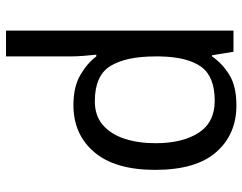

<svg xmlns="http://www.w3.org/2000/svg" viewBox="-106 -480 826 655"><g transform="rotate(90 307.5 -153.0)"><path d="M340 -546Q439 -546 499.5 -477Q560 -408 560 -269Q560 -132 499.5 -61Q439 10 339 10Q277 10 236.5 -13.5Q196 -37 173 -68H167Q169 -51 171 -25Q173 1 173 20V240H85V-536H157L169 -463H173Q197 -498 236 -522Q275 -546 340 -546ZM324 -472Q242 -472 208.5 -426Q175 -380 173 -286V-269Q173 -170 205.5 -116.5Q238 -63 326 -63Q375 -63 406.5 -90Q438 -117 453.5 -163.5Q469 -210 469 -270Q469 -362 433.5 -417Q398 -472 324 -472Z"/></g></svg>

Font: Noto Sans Tifinagh Hawad
Style: Regular
Weight: 400
Designer: JamraPatel
Foundry: JamraPatel LLC
Version: Version 2.006; ttfautohint (v1.8.4.7-5d5b)